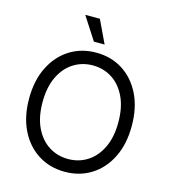

<svg xmlns="http://www.w3.org/2000/svg" viewBox="-135 -1048 1029 1165"><g transform="rotate(15 379.5 -466.0)"><path d="M379.9 10.3Q286.6 10.3 213.6 -35.6Q140.6 -81.5 98.9 -165.5Q57.1 -249.5 57.1 -363.3Q57.1 -477.5 98.9 -561.5Q140.6 -645.5 213.6 -691.7Q286.6 -737.8 379.9 -737.8Q473.6 -737.8 546.4 -691.7Q619.1 -645.5 660.6 -561.5Q702.1 -477.5 702.1 -363.3Q702.1 -249.5 660.6 -165.5Q619.1 -81.5 546.4 -35.6Q473.6 10.3 379.9 10.3ZM379.9 -69.8Q446.8 -69.8 500.5 -104Q554.2 -138.2 585.9 -203.9Q617.7 -269.5 617.7 -363.3Q617.7 -458 585.9 -523.7Q554.2 -589.4 500.5 -623.5Q446.8 -657.7 379.9 -657.7Q313 -657.7 259 -623.5Q205.1 -589.4 173.3 -523.7Q141.6 -458 141.6 -363.3Q141.6 -269.5 173.3 -203.9Q205.1 -138.2 259 -104Q313 -69.8 379.9 -69.8ZM347.7 -798.3 254.9 -941.9H346.7L415 -798.3Z"/></g></svg>

Font: V-Inter
Style: Regular-375
Weight: 375
Designer: Rasmus Andersson
Foundry: rsms
Version: Version 4.000;git-4146feb